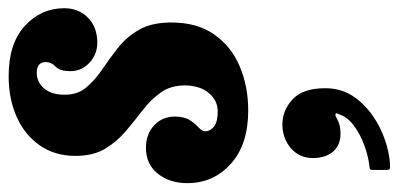

<svg xmlns="http://www.w3.org/2000/svg" viewBox="-283 -318 922 444"><g transform="rotate(-90 178.0 -96.0)"><path d="M202.5 -129Q202.5 -162 186.2 -185Q170 -208 145.5 -226.8Q121 -245.5 96.8 -266Q72.5 -286.5 56 -314Q39.5 -341.5 39.5 -382.5Q39.5 -429.5 63.2 -464.2Q87 -499 128.8 -518Q170.5 -537 224 -537Q299.5 -537 340.2 -499.5Q381 -462 381 -408.5Q381 -375 359 -353.5Q337 -332 301.5 -332Q274 -332 254.5 -350.5Q235 -369 235.5 -395Q235.5 -418.5 246 -428.5Q256.5 -438.5 256.5 -450.5Q256.5 -472 232 -472Q210 -472 195.5 -455Q181 -438 181 -408.5Q180.5 -378 197.5 -357.8Q214.5 -337.5 239.2 -320.8Q264 -304 289 -284.5Q314 -265 331 -235.8Q348 -206.5 348 -160.5Q348 -101 320.2 -61.5Q292.5 -22 246.2 -2.5Q200 17 144.5 17Q66 17 21.2 -23.2Q-23.5 -63.5 -23.5 -123.5Q-23.5 -165 -1.5 -192.2Q20.5 -219.5 58 -219.5Q90 -219.5 110.2 -200.5Q130.5 -181.5 130.5 -152Q130 -129.5 121.5 -117Q113 -104.5 104.8 -97.2Q96.5 -90 96.5 -82.5Q96.5 -70.5 107.5 -62Q118.5 -53.5 142.5 -53.5Q167.5 -53.5 184.8 -74Q202 -94.5 202.5 -129ZM34.5 166.5Q34.5 135 57.5 115.5Q80.5 96 112.5 96Q144.5 96 170.2 119.5Q196 143 196 195.5Q196 239 168.5 271.8Q141 304.5 100.2 323.5Q59.5 342.5 19.5 345Q12 345.5 9.5 344.2Q7 343 7 335V305Q7 299 9.8 298.2Q12.5 297.5 18 297Q39 294.5 64 285.5Q89 276.5 109.2 261.5Q129.5 246.5 135.5 227.5Q140 219.5 136 218.8Q132 218 126 222Q111.5 230.5 91.5 230.5Q64 230.5 49.2 213Q34.5 195.5 34.5 166.5Z"/></g></svg>

Font: Besley* Condensed
Style: Bold Italic
Weight: 700
Width: 3
Italic angle: -13°
Designer: Owen Earl
Foundry: indestructible type*
Version: Version 3.000; ttfautohint (v1.8.3)